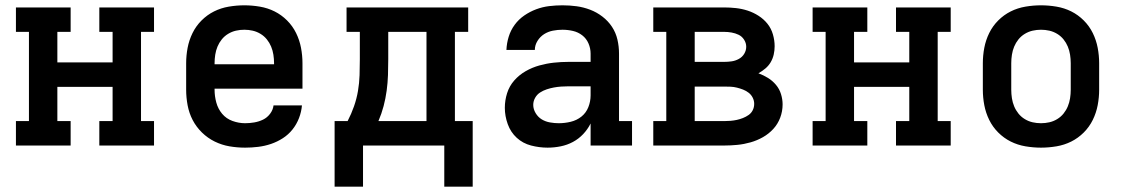

<svg xmlns="http://www.w3.org/2000/svg" viewBox="-20 -548 4240 723"><path d="M40 0V-92H89V-428H40V-520H246V-428H196V-313H404V-428H354V-520H560V-428H511V-92H560V0H354V-92H404V-221H196V-92H246V0Z M903 8Q873 8 844 3Q815 -2 788.5 -15Q762 -28 740.5 -49Q719 -70 705.5 -96Q692 -122 686.5 -151.5Q681 -181 681 -210V-310Q681 -339 686.5 -368Q692 -397 705 -423.5Q718 -450 739 -471Q760 -492 786 -505Q812 -518 841.5 -523Q871 -528 900 -528Q929 -528 958.5 -523Q988 -518 1014 -505Q1040 -492 1061 -471Q1082 -450 1095 -423.5Q1108 -397 1113.5 -368Q1119 -339 1119 -310V-214H788V-210Q788 -186 794.5 -162Q801 -138 816.5 -119.5Q832 -101 855.5 -92.5Q879 -84 903 -84Q920 -84 937.5 -87Q955 -90 970.5 -97.5Q986 -105 997 -119.5Q1008 -134 1010 -151H1117Q1115 -127 1106 -103.5Q1097 -80 1081.5 -60.5Q1066 -41 1045 -27.5Q1024 -14 1000.5 -6Q977 2 952 5Q927 8 903 8ZM788 -306H1012V-310Q1012 -326 1009.5 -342Q1007 -358 1001 -372.5Q995 -387 985 -399.5Q975 -412 961 -420.5Q947 -429 931.5 -432.5Q916 -436 900 -436Q884 -436 868.5 -432.5Q853 -429 839 -420.5Q825 -412 815 -399.5Q805 -387 799 -372.5Q793 -358 790.5 -342Q788 -326 788 -310Z M1240 155V-92H1289Q1303 -119 1313 -147.5Q1323 -176 1328 -205.5Q1333 -235 1334 -265Q1335 -295 1335 -325V-428H1285V-520H1743V-428H1693V-92H1760V155H1653V0H1347V155ZM1586 -92V-428H1442V-325Q1442 -295 1441 -265.5Q1440 -236 1436 -206.5Q1432 -177 1424.5 -148.5Q1417 -120 1405 -92Z M2042 8Q2011 8 1980 0Q1949 -8 1926 -29Q1903 -50 1892 -80.5Q1881 -111 1881 -142Q1881 -170 1889.5 -197Q1898 -224 1916.5 -245Q1935 -266 1959.5 -280Q1984 -294 2011 -301.5Q2038 -309 2065.5 -312Q2093 -315 2121 -315H2204V-346Q2204 -366 2196 -384.5Q2188 -403 2172.5 -415Q2157 -427 2137.5 -431.5Q2118 -436 2098 -436Q2080 -436 2062 -432.5Q2044 -429 2029 -419.5Q2014 -410 2004 -394Q1994 -378 1994 -360H1887Q1888 -385 1895.5 -409.5Q1903 -434 1918 -454.5Q1933 -475 1954 -489.5Q1975 -504 1999 -513Q2023 -522 2048 -525Q2073 -528 2098 -528Q2125 -528 2151 -524.5Q2177 -521 2202 -511.5Q2227 -502 2248.5 -485.5Q2270 -469 2284.5 -447Q2299 -425 2305 -399Q2311 -373 2311 -346V-92H2360V0H2204V-83Q2193 -61 2176 -43Q2159 -25 2137.5 -13.5Q2116 -2 2091.5 3Q2067 8 2042 8ZM2084 -84Q2107 -84 2129.5 -89.5Q2152 -95 2169.5 -109Q2187 -123 2195.5 -144.5Q2204 -166 2204 -189V-223H2121Q2107 -223 2093 -222Q2079 -221 2065.5 -218.5Q2052 -216 2038.5 -211.5Q2025 -207 2013.5 -199.5Q2002 -192 1995 -179.5Q1988 -167 1988 -153Q1988 -137 1997 -122Q2006 -107 2020 -98.5Q2034 -90 2051 -87Q2068 -84 2084 -84Z M2440 0V-92H2489V-428H2440V-520H2707Q2729 -520 2751.5 -517.5Q2774 -515 2795.5 -508Q2817 -501 2836.5 -488.5Q2856 -476 2870 -458.5Q2884 -441 2890.5 -418.5Q2897 -396 2897 -374Q2897 -358 2893.5 -342.5Q2890 -327 2882 -313.5Q2874 -300 2862 -290Q2850 -280 2836 -272Q2855 -265 2872 -254.5Q2889 -244 2902 -228.5Q2915 -213 2921 -193.5Q2927 -174 2927 -155Q2927 -129 2918 -105Q2909 -81 2892 -62.5Q2875 -44 2853 -31.5Q2831 -19 2806.5 -12Q2782 -5 2757 -2.5Q2732 0 2707 0ZM2707 -315Q2721 -315 2735 -317Q2749 -319 2762 -326Q2775 -333 2782.5 -345.5Q2790 -358 2790 -372Q2790 -386 2782 -398.5Q2774 -411 2761.5 -417Q2749 -423 2735 -425.5Q2721 -428 2707 -428H2596V-315ZM2707 -92Q2719 -92 2731 -93Q2743 -94 2754.5 -96.5Q2766 -99 2777.5 -103.5Q2789 -108 2799 -115Q2809 -122 2814.5 -133Q2820 -144 2820 -157Q2820 -169 2814.5 -180Q2809 -191 2799.5 -198.5Q2790 -206 2778.5 -210.5Q2767 -215 2755 -218Q2743 -221 2731 -221.5Q2719 -222 2707 -222H2596V-92Z M3040 0V-92H3089V-428H3040V-520H3246V-428H3196V-313H3404V-428H3354V-520H3560V-428H3511V-92H3560V0H3354V-92H3404V-221H3196V-92H3246V0Z M3900 8Q3871 8 3841.5 3Q3812 -2 3786 -15Q3760 -28 3739 -49Q3718 -70 3705 -96.5Q3692 -123 3686.5 -152Q3681 -181 3681 -210V-310Q3681 -339 3686.5 -368Q3692 -397 3705 -423.5Q3718 -450 3739 -471Q3760 -492 3786 -505Q3812 -518 3841.5 -523Q3871 -528 3900 -528Q3929 -528 3958.5 -523Q3988 -518 4014 -505Q4040 -492 4061 -471Q4082 -450 4095 -423.5Q4108 -397 4113.5 -368Q4119 -339 4119 -310V-210Q4119 -181 4113.5 -152Q4108 -123 4095 -96.5Q4082 -70 4061 -49Q4040 -28 4014 -15Q3988 -2 3958.5 3Q3929 8 3900 8ZM3900 -84Q3916 -84 3931.5 -87.5Q3947 -91 3961 -99.5Q3975 -108 3985 -120.5Q3995 -133 4001 -147.5Q4007 -162 4009.5 -178Q4012 -194 4012 -210V-310Q4012 -326 4009.5 -342Q4007 -358 4001 -372.5Q3995 -387 3985 -399.5Q3975 -412 3961 -420.5Q3947 -429 3931.5 -432.5Q3916 -436 3900 -436Q3884 -436 3868.5 -432.5Q3853 -429 3839 -420.5Q3825 -412 3815 -399.5Q3805 -387 3799 -372.5Q3793 -358 3790.5 -342Q3788 -326 3788 -310V-210Q3788 -194 3790.5 -178Q3793 -162 3799 -147.5Q3805 -133 3815 -120.5Q3825 -108 3839 -99.5Q3853 -91 3868.5 -87.5Q3884 -84 3900 -84Z"/></svg>

Font: Iosevka Etoile Semibold
Style: Regular
Weight: 600
Designer: Belleve Invis
Foundry: Belleve Invis
Version: Version 22.1.2; ttfautohint (v1.8.4)